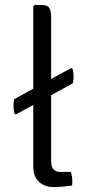

<svg xmlns="http://www.w3.org/2000/svg" viewBox="-20 -755 357 779"><path d="M44 -290.5 39 -293.5Q35 -307.5 34.8 -323.2Q34.5 -339 37.5 -352.5L269 -479L274.5 -476Q278.5 -462 278.5 -446.2Q278.5 -430.5 275.5 -417ZM267 -57.5Q273.5 -41 273.5 -17.5Q273.5 -13.5 273.2 -9.5Q273 -5.5 272 -2Q257.5 0 236.2 2Q215 4 199 4Q161.5 4 138.2 -17.2Q115 -38.5 115 -79V-729L121 -735H148Q173 -735 180.2 -722.2Q187.5 -709.5 187.5 -684.5V-99.5Q187.5 -57.5 225 -57.5Z"/></svg>

Font: Signika Light
Style: Regular
Weight: 300
Designer: Anna Giedry
Foundry: Anna Giedry
Version: Version 2.000